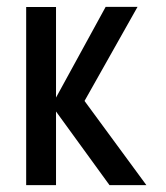

<svg xmlns="http://www.w3.org/2000/svg" viewBox="-20 -539 482 559"><path d="M56.2 0V-518.6H143.1V-254.9L287.6 -519H380.4L226.1 -245.1L406.2 0H298.8L143.1 -214.4V0Z"/></svg>

Font: Voltaire
Style: Regular
Weight: 400
Designer: Yvonne Schüttler, Eben Sorkin, Emma Marichal
Foundry: Sorkin Type Co.
Version: Version 1.010; ttfautohint (v1.8.4.7-5d5b)